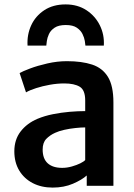

<svg xmlns="http://www.w3.org/2000/svg" viewBox="-20 -843 610 871"><path d="M219 8Q168 8 128.8 -12.2Q89.5 -32.5 67.2 -69.5Q45 -106.5 45 -156.5Q45 -209.5 73.5 -246.5Q102 -283.5 150 -304Q182.5 -317.5 220.2 -325Q258 -332.5 296 -335.8Q334 -339 366.5 -339L391 -308L366.5 -265Q347.5 -265 321.8 -262.2Q296 -259.5 271.5 -254Q247 -248.5 230 -240.5Q206.5 -230 190 -213Q173.5 -196 173.5 -164.5Q173.5 -123 196.5 -102.2Q219.5 -81.5 262 -81.5Q284 -81.5 306 -87.8Q328 -94 344.5 -102.2Q361 -110.5 366.5 -117L390.5 -90L373.5 -47Q351.5 -27 310.8 -9.5Q270 8 219 8ZM494.5 0H373.5V-83H366.5V-387.5Q366.5 -434.5 341.8 -449.5Q317 -464.5 271.5 -464.5Q240 -464.5 206.2 -458.5Q172.5 -452.5 143.8 -443.2Q115 -434 98 -424L69 -511.5Q82.5 -519.5 116.2 -532.2Q150 -545 194.8 -555.2Q239.5 -565.5 283.5 -565.5Q351 -565.5 398 -550Q445 -534.5 469.8 -494Q494.5 -453.5 494.5 -378.5ZM277.5 -823Q332 -823 372 -796.8Q412 -770.5 433 -728Q454 -685.5 451 -636H367.5Q367 -642 364.8 -657Q362.5 -672 354.2 -688.8Q346 -705.5 328.2 -717.5Q310.5 -729.5 278.5 -729.5Q246 -729.5 228 -717.5Q210 -705.5 202.2 -688.8Q194.5 -672 192.5 -657Q190.5 -642 190 -636H105Q102 -685.5 121.5 -728Q141 -770.5 181 -796.8Q221 -823 277.5 -823Z"/></svg>

Font: Merriweather Sans Medium
Style: Regular
Weight: 500
Designer: Eben Sorkin
Foundry: Eben Sorkin
Version: Version 2.001